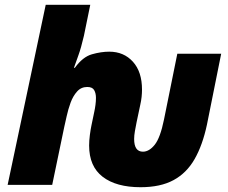

<svg xmlns="http://www.w3.org/2000/svg" viewBox="-20 -780 960 810"><path d="M573.2 9.8Q470.2 9.8 413.1 -34.2Q356 -78.1 356 -166Q356 -186 359.1 -210.4Q362.3 -234.9 366.2 -252.9L377.9 -309.1Q380.9 -322.8 382.8 -337.9Q384.8 -353 384.8 -367.2Q384.8 -386.7 377.2 -399.9Q369.6 -413.1 348.1 -413.1Q322.3 -413.1 305.2 -394Q288.1 -375 277.8 -346.9Q267.6 -318.8 261.5 -290.8Q255.4 -262.7 251 -244.1L200.2 0H12.2L172.9 -759.8H360.8L334 -628.9Q321.8 -576.7 311 -547.4Q300.3 -518.1 292 -494.1H295.9Q329.1 -540 367.9 -551Q406.7 -562 440.9 -562Q502.4 -562 540.8 -519.5Q579.1 -477.1 579.1 -401.9Q579.1 -387.7 577.4 -371.3Q575.7 -355 571.8 -337.9L556.2 -264.2Q552.2 -245.1 549.1 -226.6Q545.9 -208 545.9 -193.8Q545.9 -140.1 583 -140.1Q609.4 -140.1 632.8 -169.4Q656.2 -198.7 671.9 -275.9L728 -553.2H913.1L853 -253.9Q834.5 -167.5 801 -108.9Q767.6 -50.3 712.4 -20.3Q657.2 9.8 573.2 9.8Z"/></svg>

Font: Open Sans ExtraBold
Style: Italic
Weight: 800
Italic angle: -12°
Designer: Monotype Design Team
Foundry: Monotype Imaging Inc.
Version: Version 3.000; ttfautohint (v1.8.4)